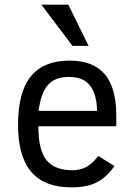

<svg xmlns="http://www.w3.org/2000/svg" viewBox="-20 -786 568 821"><path d="M144 -246.1Q144 -144.5 178.7 -101.3Q213.4 -58.1 290 -58.1Q324.2 -58.1 350.1 -72.5Q376 -86.9 399.9 -119.1L469.2 -76.2Q439.9 -32.2 397.9 -8.5Q356 15.1 284.2 15.1Q169.9 15.1 113.5 -51.3Q57.1 -117.7 57.1 -252Q57.1 -392.6 112.1 -459.7Q167 -526.9 277.8 -526.9Q377.4 -526.9 427.2 -469.5Q477.1 -412.1 477.1 -293V-246.1ZM395 -312Q394 -380.9 366 -418.9Q337.9 -457 274.9 -457Q214.8 -457 184.8 -422.6Q154.8 -388.2 145 -312ZM290 -589.8 156.7 -766.1H272L358.9 -589.8Z"/></svg>

Font: ClearSansRegular
Style: Regular
Weight: 400
Foundry: Intel Corporation
Version: Version 1.00